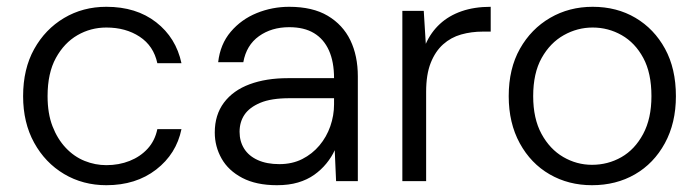

<svg xmlns="http://www.w3.org/2000/svg" viewBox="-20 -533 2058 565"><path d="M293 12Q224 12 168.5 -21Q113 -54 80.5 -113Q48 -172 48 -250Q48 -330 80.5 -388.5Q113 -447 168.5 -480Q224 -513 293 -513Q381 -513 439.5 -467.5Q498 -422 514 -347H443Q432 -398 391 -425Q350 -452 293 -452Q247 -452 208 -429.5Q169 -407 144.5 -362.5Q120 -318 120 -250Q120 -199 134.5 -161.5Q149 -124 173.5 -98Q198 -72 229 -59.5Q260 -47 293 -47Q330 -47 361.5 -59.5Q393 -72 414.5 -95.5Q436 -119 443 -153H514Q499 -80 439.5 -34Q380 12 293 12Z M795 12Q734 12 693 -9.5Q652 -31 632 -66.5Q612 -102 612 -143Q612 -195 639 -231Q666 -267 714.5 -285Q763 -303 827 -303H963Q963 -351 948 -384.5Q933 -418 904 -435.5Q875 -453 831 -453Q779 -453 742 -426.5Q705 -400 696 -350H622Q628 -403 659 -439.5Q690 -476 735.5 -494.5Q781 -513 831 -513Q900 -513 944.5 -486.5Q989 -460 1011 -414.5Q1033 -369 1033 -308V0H969L965 -91Q956 -71 940.5 -52Q925 -33 904.5 -18.5Q884 -4 857 4Q830 12 795 12ZM802 -50Q840 -50 869.5 -65Q899 -80 920 -105Q941 -130 952 -161.5Q963 -193 963 -226V-244H832Q778 -244 746 -230.5Q714 -217 699.5 -195.5Q685 -174 685 -145Q685 -117 698.5 -95.5Q712 -74 738.5 -62Q765 -50 802 -50Z M1164 0V-501H1227L1233 -404Q1248 -438 1274.5 -462.5Q1301 -487 1338.5 -500Q1376 -513 1424 -513V-440H1401Q1367 -440 1337 -431.5Q1307 -423 1284 -402.5Q1261 -382 1247.5 -348Q1234 -314 1234 -263V0Z M1722 12Q1653 12 1597.5 -20Q1542 -52 1509.5 -111.5Q1477 -171 1477 -250Q1477 -331 1510 -389.5Q1543 -448 1599 -480.5Q1655 -513 1724 -513Q1795 -513 1850 -480.5Q1905 -448 1937 -389.5Q1969 -331 1969 -250Q1969 -171 1936.5 -111.5Q1904 -52 1848.5 -20Q1793 12 1722 12ZM1722 -48Q1769 -48 1808.5 -70.5Q1848 -93 1872.5 -138.5Q1897 -184 1897 -250Q1897 -318 1873 -362.5Q1849 -407 1809.5 -429.5Q1770 -452 1724 -452Q1679 -452 1639 -429.5Q1599 -407 1574 -362.5Q1549 -318 1549 -250Q1549 -184 1573.5 -139Q1598 -94 1637.5 -71Q1677 -48 1722 -48Z"/></svg>

Font: DM Sans 18pt Light
Style: Regular
Weight: 300
Designer: Colophon Foundry, Jonny Pinhorn
Foundry: Colophon Foundry
Version: Version 4.004;gftools[0.9.30]